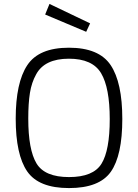

<svg xmlns="http://www.w3.org/2000/svg" viewBox="-20 -948 702 978"><path d="M331 -649Q207 -649 164 -569Q141 -528 132.5 -475Q124 -422 124 -344Q124 -185 166 -115.5Q208 -46 331.5 -46Q455 -46 497 -114Q539 -182 539 -341.5Q539 -501 495 -575Q451 -649 331 -649ZM603 -342Q603 -156 544.5 -73Q486 10 331.5 10Q177 10 118.5 -75Q60 -160 60 -343.5Q60 -527 119 -616Q178 -705 331 -705Q484 -705 543.5 -616.5Q603 -528 603 -342ZM232 -928 439 -829 419 -786 210 -874Z"/></svg>

Font: Titillium Web
Style: Light
Weight: 300
Version: Version 1.001;PS 57.000;hotconv 1.0.70;makeotf.lib2.5.55311